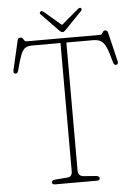

<svg xmlns="http://www.w3.org/2000/svg" viewBox="-57 -883 658 927"><g transform="rotate(-5 272.0 -419.5)"><path d="M96.5 -700H454Q459.5 -700 464.2 -709.8Q469 -719.5 477.5 -719.5Q488 -719.5 491 -707L524.5 -567Q528 -551 517.5 -549.5Q506 -546.5 501.5 -564Q489 -613 477.8 -637.2Q466.5 -661.5 452 -669.5Q437.5 -677.5 414.5 -677.5H286V-56.5Q286 -30 313 -27.5L372 -23Q389 -21.5 389 -10.5Q389 0 375 0H172Q158 0 158 -10.5Q158 -21.5 175 -23L234 -27.5Q257.5 -29 257.5 -56.5V-677.5H121.5Q99.5 -677.5 87 -669.8Q74.5 -662 64.8 -637.8Q55 -613.5 42.5 -564Q38 -547 27 -549.5Q16.5 -551 20 -567L52.5 -708Q55.5 -720.5 66 -720.5Q76.5 -720.5 81.5 -710.2Q86.5 -700 96.5 -700ZM272.5 -763.5 354 -832.5Q364.5 -841.5 370.5 -837.5Q373 -835.5 373.2 -831.2Q373.5 -827 370 -823.5L287.5 -738Q278.5 -729 273.5 -729Q266 -729 257 -738L174 -823.5Q166.5 -831 175 -837.5Q181 -842.5 192 -832.5Z"/></g></svg>

Font: Fraunces 144pt SuperSoft Thin
Style: Regular
Weight: 100
Version: Version 1.000;[0bf87f6ff]